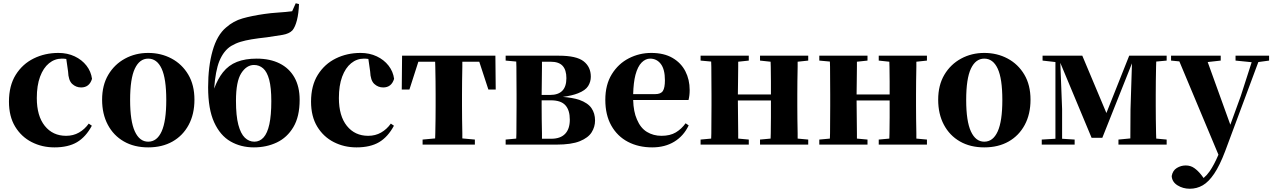

<svg xmlns="http://www.w3.org/2000/svg" viewBox="-20 -888 7816 1179"><path d="M314 17Q238 17 174.5 -15.5Q111 -48 73 -110.5Q35 -173 35 -264Q35 -362 76.5 -428.5Q118 -495 187 -529Q256 -563 339 -563Q394 -563 438.5 -542Q483 -521 511 -485Q539 -449 545 -404Q529 -351 478 -351Q447 -351 423.5 -372.5Q400 -394 398 -449L387 -526Q374 -528 360 -528Q316 -528 281 -499.5Q246 -471 226 -417Q206 -363 206 -286Q206 -176 255 -115Q304 -54 386 -54Q430 -54 465 -74Q500 -94 525 -129L544 -116Q507 -47 453 -15Q399 17 314 17Z M890 17Q804 17 740.5 -19.5Q677 -56 642 -122Q607 -188 607 -276Q607 -365 645 -429Q683 -493 747.5 -528Q812 -563 890 -563Q969 -563 1033.5 -528.5Q1098 -494 1136 -430Q1174 -366 1174 -276Q1174 -187 1138.5 -121Q1103 -55 1039.5 -19Q976 17 890 17ZM890 -18Q944 -18 972.5 -81Q1001 -144 1001 -274Q1001 -405 972.5 -466.5Q944 -528 890 -528Q837 -528 808 -466.5Q779 -405 779 -274Q779 -144 808 -81Q837 -18 890 -18Z M1539 17Q1459 17 1395.5 -19.5Q1332 -56 1295 -137Q1258 -218 1258 -352Q1258 -480 1285.5 -576.5Q1313 -673 1368 -719Q1413 -759 1469.5 -775Q1526 -791 1602 -802Q1642 -808 1689 -811Q1736 -814 1774 -819L1796 -868L1816 -863Q1814 -806 1803.5 -764.5Q1793 -723 1776 -702Q1756 -681 1716 -674Q1676 -667 1619 -659Q1564 -653 1525 -646.5Q1486 -640 1456.5 -631Q1427 -622 1400 -606Q1354 -578 1327 -513Q1303 -453 1295 -344Q1318 -405 1349 -444Q1384 -488 1435 -508Q1486 -528 1556 -528Q1638 -528 1697 -498.5Q1756 -469 1788 -412.5Q1820 -356 1820 -275Q1820 -172 1781.5 -107.5Q1743 -43 1679.5 -13Q1616 17 1539 17ZM1542 -18Q1575 -18 1598.5 -44Q1622 -70 1634 -125Q1646 -180 1646 -267Q1646 -350 1633 -398.5Q1620 -447 1596 -468Q1572 -489 1540 -489Q1494 -489 1461.5 -438.5Q1429 -388 1429 -269Q1429 -177 1443.5 -122Q1458 -67 1483.5 -42.5Q1509 -18 1542 -18Z M2169 17Q2093 17 2029.5 -15.5Q1966 -48 1928 -110.5Q1890 -173 1890 -264Q1890 -362 1931.5 -428.5Q1973 -495 2042 -529Q2111 -563 2194 -563Q2249 -563 2293.5 -542Q2338 -521 2366 -485Q2394 -449 2400 -404Q2384 -351 2333 -351Q2302 -351 2278.5 -372.5Q2255 -394 2253 -449L2242 -526Q2229 -528 2215 -528Q2171 -528 2136 -499.5Q2101 -471 2081 -417Q2061 -363 2061 -286Q2061 -176 2110 -115Q2159 -54 2241 -54Q2285 -54 2320 -74Q2355 -94 2380 -129L2399 -116Q2362 -47 2308 -15Q2254 17 2169 17Z M2447 -338 2449 -546H3022L3024 -338H2979L2923 -509H2819Q2819 -495 2819 -478Q2818 -435 2817.5 -389Q2817 -343 2817 -308V-238Q2817 -203 2817.5 -157Q2818 -111 2819 -69Q2819 -52 2819 -38L2896 -31V0H2575V-31L2652 -38Q2653 -52 2653 -69Q2654 -111 2654.5 -157Q2655 -203 2655 -238V-308Q2655 -343 2654.5 -389Q2654 -435 2653 -478Q2653 -495 2652 -509H2549L2494 -338Z M3085 0V-31L3150 -37Q3150 -51 3151 -69Q3151 -111 3151.5 -157Q3152 -203 3152 -238V-308Q3152 -343 3151.5 -389Q3151 -435 3151 -478Q3150 -495 3150 -510L3085 -516V-546H3412Q3520 -546 3564 -511.5Q3608 -477 3608 -417Q3608 -386 3591.5 -359.5Q3575 -333 3529 -315Q3494 -301 3436 -293Q3497 -288 3537 -275Q3590 -256 3612 -224Q3634 -192 3634 -148Q3634 -109 3613 -75.5Q3592 -42 3540.5 -21Q3489 0 3397 0ZM3308 -36H3365Q3421 -36 3450 -66Q3479 -96 3479 -153Q3479 -212 3451.5 -242Q3424 -272 3363 -272H3306V-238Q3306 -203 3306.5 -157Q3307 -111 3308 -69Q3308 -51 3308 -36ZM3306 -305H3358Q3458 -305 3458 -408Q3458 -458 3435 -483.5Q3412 -509 3361 -509H3308Q3308 -495 3308 -478Q3307 -434 3307 -385Q3306 -343 3306 -305Z M3985 17Q3901 17 3836 -17Q3771 -51 3734 -116.5Q3697 -182 3697 -275Q3697 -368 3737 -432.5Q3777 -497 3841.5 -530Q3906 -563 3979 -563Q4057 -563 4109.5 -532.5Q4162 -502 4188.5 -450.5Q4215 -399 4215 -335Q4215 -301 4208 -274H3868Q3870 -202 3891 -155Q3913 -102 3952.5 -78Q3992 -54 4042 -54Q4095 -54 4130 -75Q4165 -96 4190 -131L4209 -118Q4178 -53 4120.5 -18Q4063 17 3985 17ZM3868 -310H4003Q4038 -310 4050.5 -329.5Q4063 -349 4063 -395Q4063 -462 4038 -495Q4013 -528 3972 -528Q3944 -528 3920 -504Q3896 -480 3882 -428Q3870 -382 3868 -310Z M4282 0V-31L4347 -37Q4347 -51 4348 -69Q4348 -111 4348.5 -157Q4349 -203 4349 -238V-308Q4349 -343 4348.5 -389Q4348 -435 4348 -478Q4347 -495 4347 -510L4282 -516V-546H4578V-516L4513 -509Q4513 -495 4513 -477Q4512 -434 4512 -386Q4511 -344 4511 -308H4714Q4714 -344 4714 -386Q4713 -434 4713 -477Q4712 -495 4712 -509L4647 -516V-546H4943V-516L4878 -509Q4878 -495 4878 -478Q4877 -435 4876.5 -389Q4876 -343 4876 -308V-238Q4876 -203 4876.5 -157Q4877 -111 4878 -69Q4878 -51 4878 -37L4943 -31V0H4647V-31L4712 -37Q4712 -52 4713 -70Q4713 -114 4714 -168Q4714 -220 4714 -271H4511Q4511 -220 4512 -168Q4512 -114 4513 -70Q4513 -52 4513 -37L4578 -31V0Z M5011 0V-31L5076 -37Q5076 -51 5077 -69Q5077 -111 5077.5 -157Q5078 -203 5078 -238V-308Q5078 -343 5077.5 -389Q5077 -435 5077 -478Q5076 -495 5076 -510L5011 -516V-546H5307V-516L5242 -509Q5242 -495 5242 -477Q5241 -434 5241 -386Q5240 -344 5240 -308H5443Q5443 -344 5443 -386Q5442 -434 5442 -477Q5441 -495 5441 -509L5376 -516V-546H5672V-516L5607 -509Q5607 -495 5607 -478Q5606 -435 5605.5 -389Q5605 -343 5605 -308V-238Q5605 -203 5605.5 -157Q5606 -111 5607 -69Q5607 -51 5607 -37L5672 -31V0H5376V-31L5441 -37Q5441 -52 5442 -70Q5442 -114 5443 -168Q5443 -220 5443 -271H5240Q5240 -220 5241 -168Q5241 -114 5242 -70Q5242 -52 5242 -37L5307 -31V0Z M6024 17Q5938 17 5874.5 -19.5Q5811 -56 5776 -122Q5741 -188 5741 -276Q5741 -365 5779 -429Q5817 -493 5881.5 -528Q5946 -563 6024 -563Q6103 -563 6167.5 -528.5Q6232 -494 6270 -430Q6308 -366 6308 -276Q6308 -187 6272.5 -121Q6237 -55 6173.5 -19Q6110 17 6024 17ZM6024 -18Q6078 -18 6106.5 -81Q6135 -144 6135 -274Q6135 -405 6106.5 -466.5Q6078 -528 6024 -528Q5971 -528 5942 -466.5Q5913 -405 5913 -274Q5913 -144 5942 -81Q5971 -18 6024 -18Z M6683 -42 6491 -502 6502 -218V-36L6579 -31V0H6377V-31L6461 -36V-507L6382 -516V-546H6626L6774 -194L6914 -546H7144V-516L7080 -510Q7079 -495 7079 -478Q7078 -435 7077.5 -389Q7077 -343 7077 -308V-238Q7077 -203 7077.5 -157Q7078 -111 7079 -69Q7079 -51 7080 -37L7144 -31V0H6848V-31L6921 -38L6922 -216L6931 -499L6749 -42Z M7286 271Q7244 271 7210.5 250Q7177 229 7175 193Q7181 159 7206.5 143.5Q7232 128 7261 128Q7291 128 7313.5 144Q7336 160 7355 184L7371 205Q7392 187 7408 164Q7435 125 7462 62L7222 -511L7171 -516V-546H7476V-516L7396 -507L7535 -122L7599 -298L7666 -506L7567 -516V-546H7773V-516L7707 -507L7503 41Q7470 128 7436 178.5Q7402 229 7365.5 250Q7329 271 7286 271Z"/></svg>

Font: Early Summer Mincho Heavy
Style: Regular
Weight: 900
Designer: GuiWonder
Version: Version 1.002